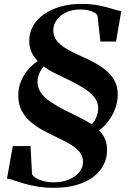

<svg xmlns="http://www.w3.org/2000/svg" viewBox="-20 -842 649 962"><path d="M516.5 -91Q516.5 -50.5 499 -16Q481.5 18.5 447.8 44.2Q414 70 364.5 84.5Q315 99 251 99Q204.5 99 166.5 92.5Q128.5 86 98.8 77.2Q69 68.5 48 61.2Q27 54 15 53L44 -110H133L140.5 31Q145.5 41 161 50.5Q176.5 60 199.8 65.8Q223 71.5 250.5 71.5Q291.5 71.5 324.5 58Q357.5 44.5 376.8 21.2Q396 -2 396 -30.5Q396 -59.5 378.5 -80.8Q361 -102 332 -119Q303 -136 268.5 -152.2Q234 -168.5 199.2 -187Q164.5 -205.5 135.5 -229.5Q106.5 -253.5 89 -286.2Q71.5 -319 71.5 -364.5Q71.5 -403 85.5 -435.8Q99.5 -468.5 121.8 -494Q144 -519.5 169.5 -536.5Q149 -556.5 137.8 -581.2Q126.5 -606 126.5 -637.5Q126.5 -678.5 146 -712.5Q165.5 -746.5 201 -771.2Q236.5 -796 284.2 -809.2Q332 -822.5 388.5 -822.5Q438.5 -822.5 477.8 -814.2Q517 -806 544.8 -797Q572.5 -788 587.5 -786L561.5 -634H483L468.5 -763.5Q466 -771 454.8 -778Q443.5 -785 425.2 -789.8Q407 -794.5 383 -794.5Q353.5 -794.5 328.5 -786.5Q303.5 -778.5 285.2 -764Q267 -749.5 257 -730.5Q247 -711.5 247 -689.5Q247 -659.5 264.5 -638Q282 -616.5 310.5 -599.2Q339 -582 373.8 -566.5Q408.5 -551 443 -533.5Q477.5 -516 506.2 -493.5Q535 -471 552.5 -440.5Q570 -410 570 -367.5Q570 -331.5 556.8 -297Q543.5 -262.5 522.5 -234.5Q501.5 -206.5 476.5 -189Q496.5 -169 506.5 -144.5Q516.5 -120 516.5 -91ZM472 -299.5Q472 -331 451.5 -356Q431 -381 398.2 -401.2Q365.5 -421.5 328.5 -439.5Q291.5 -457.5 257.2 -474.2Q223 -491 200 -509Q185.5 -495 176.8 -473.8Q168 -452.5 168 -432Q168 -400.5 186.5 -375.5Q205 -350.5 235.8 -330Q266.5 -309.5 302.8 -291.2Q339 -273 375 -255.5Q411 -238 439.5 -219.5Q454.5 -233.5 463.2 -255.8Q472 -278 472 -299.5Z"/></svg>

Font: Merriweather 144pt
Style: Bold Italic
Weight: 700
Italic angle: -7.8°
Version: Version 2.101